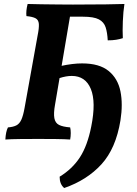

<svg xmlns="http://www.w3.org/2000/svg" viewBox="-20 -699 690 966"><path d="M7 3Q9 -37 20 -58Q46 -60 62 -68Q78 -76 87.5 -97Q97 -118 104 -158L169 -519Q177 -558 175.5 -578.5Q174 -599 159 -607Q144 -615 113 -618Q110 -644 119 -679Q146 -678 188 -677.5Q230 -677 273 -676.5Q316 -676 347 -676Q452 -676 512.5 -677Q573 -678 606 -679Q600 -641 598 -591.5Q596 -542 598 -507Q583 -502 564.5 -499Q546 -496 522 -496Q520 -535 511.5 -561.5Q503 -588 477.5 -601.5Q452 -615 397 -615H332L257 -173Q249 -129 253.5 -104.5Q258 -80 277 -70.5Q296 -61 333 -58Q336 -46 336 -29.5Q336 -13 333 3Q307 1 261 0.5Q215 0 173 0Q129 0 81 0.5Q33 1 7 3ZM303 247Q280 228 280 190Q344 151 382 92.5Q420 34 439 -62Q464 -186 437 -251.5Q410 -317 341 -317Q313 -317 279 -306L286 -367Q346 -380 393 -380Q480 -380 526.5 -342Q573 -304 586 -239.5Q599 -175 586 -93Q563 48 490.5 127.5Q418 207 303 247Z"/></svg>

Font: Vollkorn
Style: Bold Italic
Weight: 700
Italic angle: -11°
Designer: Friedrich Althausen
Foundry: Friedrich Althausen
Version: Version 5.000; ttfautohint (v1.8.3)